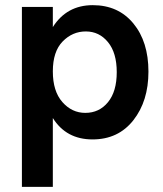

<svg xmlns="http://www.w3.org/2000/svg" viewBox="-20 -534 634 745"><path d="M311 -96Q365 -96 399 -137.5Q433 -179 433 -254Q433 -329 399 -370.5Q365 -412 313 -412Q261 -412 223 -373Q185 -334 185 -257Q185 -180 222 -138Q259 -96 311 -96ZM185 -507V-429Q239 -514 340 -514Q439 -514 497.5 -443Q556 -372 556 -256Q556 -142 497.5 -67.5Q439 7 339 7Q237 7 185 -76V191H65V-507Z"/></svg>

Font: Hind SemiBold
Style: Regular
Weight: 600
Designer: Manushi Parikh, Satya Rajpurohit
Foundry: Indian Type Foundry
Version: Version 2.001;PS 1.0;hotconv 1.0.79;makeotf.lib2.5.61930; tt